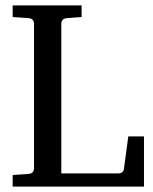

<svg xmlns="http://www.w3.org/2000/svg" viewBox="-20 -691 566 711"><path d="M513.2 0H26.9V-43L85 -46.9Q106 -48.3 106 -68.8V-602.1Q106 -622.6 85 -624L26.9 -627.9V-670.9H282.2V-627.9L229 -624Q207 -622.6 207 -602.1V-48.8H417Q436.5 -48.8 439 -65.9L455.1 -186H513.2Z"/></svg>

Font: Ezra SIL SR
Style: Regular
Weight: 400
Designer: Development by SIL's NRSI team. OpenType tables by Ralph Hancock ( hancock@dircon.co.uk ).
Foundry: Development by SIL's NRSI team.
Version: Version 2.51; 2007